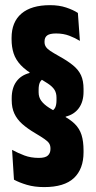

<svg xmlns="http://www.w3.org/2000/svg" viewBox="-20 -670 380 763"><path d="M182.5 -226.5Q195.5 -233.5 200 -244Q204.5 -254.5 204.5 -272V-282Q204.5 -300.5 196.5 -313.2Q188.5 -326 170 -338.2Q151.5 -350.5 120.5 -368Q83.5 -389 63 -410.8Q42.5 -432.5 34.2 -457.8Q26 -483 26 -514V-519.5Q26 -582.5 65.2 -616Q104.5 -649.5 179 -649.5Q215 -649.5 243.2 -640Q271.5 -630.5 289.5 -618.5L297.5 -507.5Q279 -519 255.5 -528Q232 -537 203 -537Q178 -537 167.5 -529.2Q157 -521.5 157 -505.5V-502.5Q157 -492 162.5 -483.8Q168 -475.5 180.5 -467.2Q193 -459 213.5 -447.5Q249 -428 270.5 -410.2Q292 -392.5 302 -370.8Q312 -349 312 -316.5V-305.5Q312 -266 293.5 -240.5Q275 -215 241 -206.5L241.5 -174.5ZM156 -359.5Q143 -352.5 138.2 -342Q133.5 -331.5 133.5 -313.5V-303Q133.5 -283.5 144.2 -269Q155 -254.5 175.5 -241.5Q196 -228.5 225.5 -213Q258 -196.5 277 -177.8Q296 -159 304 -133.8Q312 -108.5 312 -71.5V-65Q312 1.5 273.8 37.5Q235.5 73.5 155.5 73.5Q117 73.5 86.8 64.5Q56.5 55.5 35.5 44L28 -74.5Q51 -62 76.8 -52.2Q102.5 -42.5 134.5 -42.5Q160 -42.5 170.2 -52Q180.5 -61.5 180.5 -77.5V-80.5Q180.5 -91.5 175.5 -99.8Q170.5 -108 157.2 -117.2Q144 -126.5 119.5 -141Q89 -159 68.2 -177.5Q47.5 -196 37 -218.8Q26.5 -241.5 26.5 -272V-280Q26.5 -320 44.8 -345.5Q63 -371 97.5 -380L96.5 -412Z"/></svg>

Font: Anek Latin Condensed
Style: Bold
Weight: 700
Width: 3
Designer: Yesha Goshar
Foundry: Ek Type
Version: Version 1.003